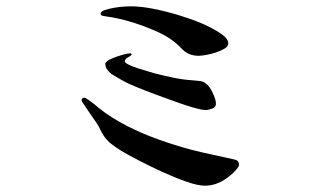

<svg xmlns="http://www.w3.org/2000/svg" viewBox="-20 -651 1040 609"><path d="M738 -128Q738 -123 729.5 -113Q721 -103 710.5 -94.5Q700 -86 695 -83Q664 -62 630 -62Q608 -62 572 -74.5Q536 -87 495.5 -105.5Q455 -124 419.5 -142.5Q384 -161 364 -173Q348 -183 333 -194.5Q318 -206 308 -222Q302 -231 297.5 -241Q293 -251 287 -260Q275 -277 263 -294.5Q251 -312 240 -329Q240 -330 239.5 -331Q239 -332 239 -333Q239 -341 247 -341Q251 -341 261 -334Q271 -327 281 -319Q291 -311 294 -308Q333 -277 382 -252Q431 -227 483 -208.5Q535 -190 583 -177Q618 -168 653.5 -160.5Q689 -153 724 -145Q738 -142 738 -128ZM665 -322Q665 -311 653 -306.5Q641 -302 632 -302Q621 -302 596 -309Q571 -316 539 -327.5Q507 -339 474.5 -351Q442 -363 416.5 -373.5Q391 -384 379 -390Q368 -396 356.5 -402.5Q345 -409 334 -416Q325 -423 319.5 -431Q314 -439 314 -450Q318 -458 334 -465Q350 -472 368 -477Q386 -482 394 -482Q397 -481 398 -478Q394 -473 385 -468.5Q376 -464 376 -456Q376 -452 388 -446Q400 -440 417 -434.5Q434 -429 448.5 -425Q463 -421 468 -419Q499 -411 530.5 -404.5Q562 -398 594 -396Q605 -395 614.5 -394Q624 -393 633 -386Q644 -379 654.5 -357Q665 -335 665 -322ZM704 -513Q704 -504 692.5 -497Q681 -490 664.5 -484.5Q648 -479 632.5 -476.5Q617 -474 610 -474Q577 -474 556 -497Q525 -530 477.5 -551Q430 -572 387 -584Q353 -594 316 -599Q313 -600 306 -601Q299 -602 299 -607Q299 -614 311 -618.5Q323 -623 340 -626Q357 -629 372 -630Q387 -631 393 -631Q427 -631 467 -623Q507 -615 546.5 -603Q586 -591 617 -578Q627 -574 648 -563.5Q669 -553 686.5 -540Q704 -527 704 -513Z"/></svg>

Font: Kaisei HarunoUmi
Style: Bold
Weight: 700
Designer: Font-Kai, 金井和夫
Foundry: KAZUO KANAI
Version: Version 5.003